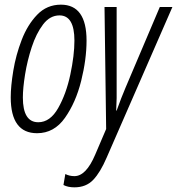

<svg xmlns="http://www.w3.org/2000/svg" viewBox="-20 -561 759 823"><path d="M351 -387Q351 -541 241 -541Q181 -541 139.5 -498Q98 -455 73 -390Q48 -325 37 -258Q26 -191 26 -144Q26 10 139 10Q212 10 258.5 -56Q305 -122 328 -214.5Q351 -307 351 -387ZM78 -143Q78 -183 87.5 -242Q97 -301 116 -359Q135 -417 164.5 -456Q194 -495 235 -495Q299 -495 299 -387Q299 -324 281.5 -241.5Q264 -159 229.5 -98Q195 -37 144 -37Q78 -37 78 -143ZM437 115 719 -531H665L518 -185Q510 -166 499.5 -139.5Q489 -113 480 -87H478Q481 -143 480 -190V-531H428L435 -8L388 102Q349 194 299 194Q278 194 260 185L252 232Q271 242 299 242Q349 242 379.5 210Q410 178 437 115Z"/></svg>

Font: Noto Sans Display Condensed Light
Style: Italic
Weight: 300
Width: 3
Designer: Monotype Design team
Foundry: Monotype Imaging Inc.
Version: 1.000